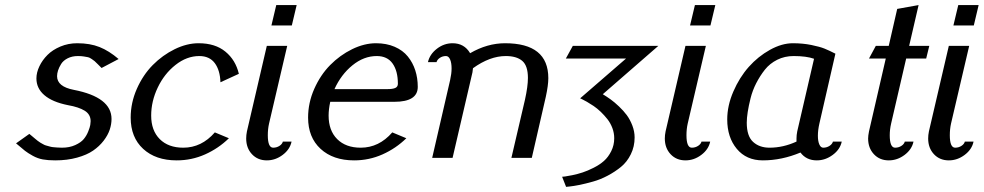

<svg xmlns="http://www.w3.org/2000/svg" viewBox="-20 -620 3863 754"><path d="M123 -312Q123 -335.4 134.8 -359.9Q146.5 -384.3 166.5 -404.3Q186.5 -424.3 217.3 -437.3Q248 -450.2 283.2 -450.2Q333.5 -450.2 370.8 -435.3Q408.2 -420.4 445.8 -388.2L378.9 -353Q375.5 -356.4 364.7 -367.2Q354 -377.9 351.6 -379.9Q349.1 -381.8 340.6 -387.9Q332 -394 325.9 -395.3Q319.8 -396.5 309.6 -398.2Q299.3 -399.9 286.1 -399.9Q263.2 -399.9 245.8 -391.1Q228.5 -382.3 220.2 -368.9Q211.9 -355.5 208 -343.5Q204.1 -331.5 204.1 -320.8Q204.1 -279.8 270 -267.1Q418 -238.3 418 -152.8Q418 -132.3 410.9 -110.8Q403.8 -89.4 387 -67.4Q370.1 -45.4 345.7 -28.6Q321.3 -11.7 282.7 -1Q244.1 9.8 196.8 9.8Q168.5 9.8 148.2 6.1Q127.9 2.4 108.6 -8.3Q89.4 -19 78.1 -27.8Q66.9 -36.6 43 -57.1L95.2 -94.2Q98.1 -91.8 106.9 -84.5Q115.7 -77.1 118.2 -75Q120.6 -72.8 127.9 -67.1Q135.3 -61.5 138.4 -59.8Q141.6 -58.1 148.7 -54Q155.8 -49.8 160.4 -48.8Q165 -47.9 172.6 -45.4Q180.2 -43 187.3 -42.2Q194.3 -41.5 203.6 -40.8Q212.9 -40 223.1 -40Q252.9 -40 275.4 -50.3Q297.9 -60.5 308.8 -73.7Q319.8 -86.9 326.4 -103.5Q333 -120.1 334.5 -129.2Q335.9 -138.2 335.9 -144Q335.9 -170.9 312.5 -185.3Q289.1 -199.7 247.1 -207Q186 -219.2 154.5 -246.1Q123 -272.9 123 -312Z M493.2 -158.2Q493.2 -216.3 517.3 -271Q541.5 -325.7 579.8 -364.5Q618.2 -403.3 666 -426.8Q713.9 -450.2 759.8 -450.2Q825.2 -450.2 865.2 -417.2Q905.3 -384.3 918 -330.1L845.7 -296.9Q844.2 -344.2 823.5 -372.1Q802.7 -399.9 762.7 -399.9Q713.4 -399.9 669.2 -365Q625 -330.1 599.4 -276.1Q573.7 -222.2 573.7 -166Q573.7 -107.4 607.4 -73.7Q641.1 -40 699.7 -40Q771.5 -40 823.7 -100.1L878.9 -77.1Q837.9 -37.1 785.4 -13.7Q732.9 9.8 673.8 9.8Q591.3 9.8 542.2 -35.4Q493.2 -80.6 493.2 -158.2Z M1064.9 -600.1H1145L1126 -520H1045.9ZM1036.6 -134.8Q1031.7 -113.3 1031.7 -88.9Q1031.7 -40 1052.7 -40Q1066.4 -40 1077.4 -47.1Q1088.4 -54.2 1090.8 -64H1125Q1118.7 -33.2 1090.1 -11.7Q1061.5 9.8 1027.8 9.8Q992.2 9.8 969.5 -14.4Q946.8 -38.6 946.8 -76.2Q946.8 -89.4 949.7 -104L1027.8 -439.9H1107.9Z M1620.6 -278.8Q1620.6 -220.2 1528.8 -220.2H1276.9Q1270.5 -190.9 1270.5 -166Q1270.5 -107.4 1304.2 -73.7Q1337.9 -40 1396.5 -40Q1468.3 -40 1520.5 -100.1L1575.7 -77.1Q1534.7 -37.1 1482.2 -13.7Q1429.7 9.8 1370.6 9.8Q1288.1 9.8 1239 -35.4Q1189.9 -80.6 1189.9 -158.2Q1189.9 -216.3 1214.1 -271Q1238.3 -325.7 1276.6 -364.5Q1314.9 -403.3 1362.8 -426.8Q1410.6 -450.2 1456.5 -450.2Q1497.6 -450.2 1529.8 -436.3Q1562 -422.4 1581.5 -398.2Q1601.1 -374 1610.8 -343.8Q1620.6 -313.5 1620.6 -278.8ZM1293.5 -270H1500.5Q1522.5 -270 1532.5 -274.7Q1542.5 -279.3 1542.5 -291Q1542.5 -341.3 1521.7 -370.6Q1501 -399.9 1459.5 -399.9Q1408.7 -399.9 1364 -363.5Q1319.3 -327.1 1293.5 -270Z M1747.6 -305.2Q1753.4 -331.1 1753.4 -351.1Q1753.4 -373 1747.6 -386.5Q1741.7 -399.9 1731.4 -399.9Q1717.8 -399.9 1707.3 -392.8Q1696.8 -385.7 1694.3 -376H1660.6Q1667.5 -406.7 1695.6 -428.5Q1723.6 -450.2 1757.3 -450.2Q1803.2 -450.2 1826.2 -411.1Q1893.6 -450.2 1963.4 -450.2Q2133.3 -450.2 2133.3 -313Q2133.3 -285.2 2123.5 -240.2L2068.4 0H1988.3L2041.5 -228Q2053.2 -280.8 2053.2 -314Q2053.2 -361.8 2031 -380.9Q2008.8 -399.9 1966.3 -399.9Q1903.8 -399.9 1837.4 -352.1Q1836.9 -349.6 1836.4 -344.2Q1835.9 -338.9 1835.4 -335.9L1757.3 0H1677.2Z M2438.5 -390.1H2202.1L2229.5 -439.9H2565.4L2347.2 -250Q2363.3 -240.2 2378.2 -229.5Q2393.1 -218.8 2410.9 -201.9Q2428.7 -185.1 2441.7 -167.5Q2454.6 -149.9 2463.4 -126.7Q2472.2 -103.5 2472.2 -80.1Q2472.2 -44.4 2457.3 -14.2Q2442.4 16.1 2418.7 35.4Q2395 54.7 2366.5 69.8Q2337.9 85 2309.1 93Q2280.3 101.1 2256.8 106Q2232.4 110.8 2217.8 112.3L2203.1 113.8L2187.5 74.2Q2191.9 73.7 2199.2 73Q2206.5 72.3 2227.8 67.9Q2249 63.5 2268.3 57.1Q2287.6 50.8 2311.3 38.8Q2335 26.9 2351.8 12Q2368.7 -2.9 2380.4 -26.4Q2392.1 -49.8 2392.1 -77.1Q2392.1 -97.7 2384.8 -117.2Q2377.4 -136.7 2365.5 -151.9Q2353.5 -167 2339.4 -180.7Q2325.2 -194.3 2311 -203.9Q2296.9 -213.4 2284.9 -220.2Q2272.9 -227.1 2265.6 -230.5L2258.3 -233.9Z M2709 -600.1H2789.1L2770 -520H2689.9ZM2680.7 -134.8Q2675.8 -113.3 2675.8 -88.9Q2675.8 -40 2696.8 -40Q2710.4 -40 2721.4 -47.1Q2732.4 -54.2 2734.9 -64H2769Q2762.7 -33.2 2734.1 -11.7Q2705.6 9.8 2671.9 9.8Q2636.2 9.8 2613.5 -14.4Q2590.8 -38.6 2590.8 -76.2Q2590.8 -89.4 2593.8 -104L2671.9 -439.9H2752Z M2835.9 -150.9Q2835.9 -205.1 2859.9 -260.5Q2883.8 -315.9 2920.4 -357.2Q2957 -398.4 3003.7 -424.3Q3050.3 -450.2 3093.8 -450.2Q3132.3 -450.2 3166 -443.4Q3199.7 -436.5 3217.8 -429.2Q3235.8 -421.9 3260.7 -409.2L3197.8 -134.8Q3191.9 -108.9 3191.9 -86.9Q3191.9 -65.9 3197.5 -53Q3203.1 -40 3212.9 -40Q3226.6 -40 3237.5 -47.1Q3248.5 -54.2 3251 -64H3285.6Q3279.3 -33.2 3250.2 -11.7Q3221.2 9.8 3187.5 9.8Q3146.5 9.8 3123.5 -21Q3049.8 9.8 2975.6 9.8Q2911.1 9.8 2873.5 -35.4Q2835.9 -80.6 2835.9 -150.9ZM3176.8 -389.2Q3147 -399.9 3096.7 -399.9Q3061.5 -399.9 3032.2 -385.3Q3002.9 -370.6 2983.6 -346.2Q2964.4 -321.8 2949.7 -293.2Q2935.1 -264.6 2927.5 -234.1Q2919.9 -203.6 2916.3 -179.9Q2912.6 -156.2 2912.6 -138.2Q2912.6 -85.4 2937.5 -62.7Q2962.4 -40 3002 -40Q3055.7 -40 3107.9 -64V-76.2Q3107.9 -89.4 3110.8 -104Z M3479.5 -134.8Q3474.1 -111.3 3474.1 -88.9Q3474.1 -40 3495.1 -40Q3508.8 -40 3519.8 -47.1Q3530.8 -54.2 3533.2 -64H3567.4Q3561 -33.2 3532.5 -11.7Q3503.9 9.8 3470.2 9.8Q3434.6 9.8 3411.9 -14.4Q3389.2 -38.6 3389.2 -76.2Q3389.2 -86.9 3392.6 -104L3458.5 -390.1H3392.6L3419.4 -439.9H3470.2L3503.4 -585L3587.4 -600.1L3550.3 -439.9H3629.4L3617.2 -390.1H3538.6Z M3743.2 -600.1H3823.2L3804.2 -520H3724.1ZM3714.8 -134.8Q3710 -113.3 3710 -88.9Q3710 -40 3731 -40Q3744.6 -40 3755.6 -47.1Q3766.6 -54.2 3769 -64H3803.2Q3796.9 -33.2 3768.3 -11.7Q3739.7 9.8 3706.1 9.8Q3670.4 9.8 3647.7 -14.4Q3625 -38.6 3625 -76.2Q3625 -89.4 3627.9 -104L3706.1 -439.9H3786.1Z"/></svg>

Font: Pfennig
Style: Italic
Weight: 500
Italic angle: -13°
Version: Version 20120410 ; ttfautohint (v0.8)